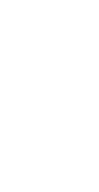

<svg xmlns="http://www.w3.org/2000/svg" viewBox="-74 -686 347 672"><g transform="rotate(-10 100.0 -350.0)"><path d="M100 -350Q100 -350 100 -350Q100 -350 100 -350Q100 -350 100 -350Q100 -350 100 -350Q100 -350 100 -350Q100 -350 100 -350Q100 -350 100 -350Q100 -350 100 -350Q100 -350 100 -350Q100 -350 100 -350Q100 -350 100 -350Q100 -350 100 -350ZM100 -250Q100 -250 100 -250Q100 -250 100 -250Q100 -250 100 -250Q100 -250 100 -250Q100 -250 100 -250Q100 -250 100 -250Q100 -250 100 -250Q100 -250 100 -250Q100 -250 100 -250Q100 -250 100 -250Q100 -250 100 -250Q100 -250 100 -250ZM100 -150Q100 -150 100 -150Q100 -150 100 -150Q100 -150 100 -150Q100 -150 100 -150Q100 -150 100 -150Q100 -150 100 -150Q100 -150 100 -150Q100 -150 100 -150Q100 -150 100 -150Q100 -150 100 -150Q100 -150 100 -150Q100 -150 100 -150ZM100 -50Q100 -50 100 -50Q100 -50 100 -50Q100 -50 100 -50Q100 -50 100 -50Q100 -50 100 -50Q100 -50 100 -50Q100 -50 100 -50Q100 -50 100 -50Q100 -50 100 -50Q100 -50 100 -50Q100 -50 100 -50Q100 -50 100 -50ZM100 -550Q100 -550 100 -550Q100 -550 100 -550Q100 -550 100 -550Q100 -550 100 -550Q100 -550 100 -550Q100 -550 100 -550Q100 -550 100 -550Q100 -550 100 -550Q100 -550 100 -550Q100 -550 100 -550Q100 -550 100 -550Q100 -550 100 -550ZM0 -650Q0 -650 0 -650Q0 -650 0 -650Q0 -650 0 -650Q0 -650 0 -650Q0 -650 0 -650Q0 -650 0 -650Q0 -650 0 -650Q0 -650 0 -650Q0 -650 0 -650Q0 -650 0 -650Q0 -650 0 -650Q0 -650 0 -650Z"/></g></svg>

Font: TINY 5x3
Style: Regular
Weight: 400
Designer: Jack Halten Fahnestock
Foundry: Velvetyne Type Foundry
Version: Version 1.002